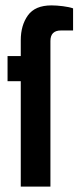

<svg xmlns="http://www.w3.org/2000/svg" viewBox="-20 -692 291 712"><path d="M251 -661V-579H206Q167 -579 167 -540V0H57V-391H8V-484H57V-543Q57 -598 83.5 -635Q110 -672 171 -672Q190 -672 213.5 -669Q237 -666 251 -661Z"/></svg>

Font: Pragati Narrow
Style: Bold
Weight: 700
Designer: Hector Gatti, Marcela Romero, Pablo Cosgaya and Nicolas Silva
Foundry: Omnibus-Type
Version: Version 1.010; ttfautohint (v1.3)